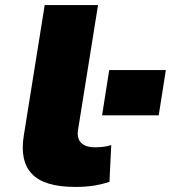

<svg xmlns="http://www.w3.org/2000/svg" viewBox="-20 -725 673 756"><path d="M276 11Q154 11 105.5 -40.5Q57 -92 74 -193L156 -705H366L287 -212Q284 -192 290 -177Q296 -162 312 -153.5Q328 -145 355 -145Q373 -145 390.5 -147.5Q408 -150 418 -154L411 -9Q377 2 346 6.5Q315 11 276 11ZM382 -271 410 -449H633L605 -271Z"/></svg>

Font: Nunito Sans 7pt Expanded Black
Style: Italic
Weight: 900
Width: 7
Italic angle: -9°
Designer: Vernon Adams
Foundry: Vernon Adams
Version: Version 3.101;gftools[0.9.27]